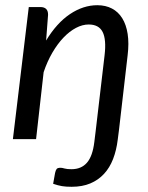

<svg xmlns="http://www.w3.org/2000/svg" viewBox="-20 -534 570 737"><path d="M157 -378.5Q197.5 -445.5 248.5 -479.8Q299.5 -514 353.5 -514Q385.5 -514 409.8 -501.2Q434 -488.5 449.2 -464Q464.5 -439.5 470 -403.8Q475.5 -368 470 -322.5L437 -37.5L432 1.5Q427 43 414 76.5Q401 110 379.2 133.5Q357.5 157 326.8 170Q296 183 255 183Q233 183 218 180.5Q203 178 184 171.5L191.5 129.5Q194 118.5 197.8 114.2Q201.5 110 213 110Q218.5 110 227.8 112.8Q237 115.5 254.5 115.5Q292 115.5 313.8 90.5Q335.5 65.5 342 11.5L347 -29L381.5 -322.5Q388.5 -382.5 374 -411.2Q359.5 -440 320.5 -440Q296.5 -440 271.8 -427Q247 -414 224 -390Q201 -366 181.2 -332.2Q161.5 -298.5 147.5 -257L118.5 0H29.5L90.5 -507H134.5Q165 -507 164.5 -477Z"/></svg>

Font: Lato 2
Style: Italic
Weight: 400
Italic angle: -7°
Designer: Lukasz Dziedzic with Adam Twardoch and Botio Nikoltchev
Foundry: tyPoland Lukasz Dziedzic
Version: Version 2.015; 2015-08-06; http://www.latofonts.com/